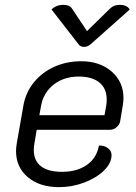

<svg xmlns="http://www.w3.org/2000/svg" viewBox="-20 -761 561 790"><path d="M46 -139Q46 -155 49 -171L76 -325Q85 -379 118.5 -421Q152 -463 203 -486Q254 -509 314 -509Q391 -509 439.5 -466.5Q488 -424 488 -358Q488 -343 485 -326L474 -260Q471 -247 459 -237Q447 -227 433 -227H131L122 -173Q119 -158 119 -144Q119 -100 148.5 -77Q178 -54 235 -54Q297 -54 337.5 -82.5Q378 -111 387 -162Q409 -163 424 -151.5Q439 -140 439 -123Q439 -90 408 -59.5Q377 -29 327 -10Q277 9 223 9Q143 9 94.5 -32Q46 -73 46 -139ZM410 -287 417 -326Q419 -335 419 -352Q419 -397 389 -421.5Q359 -446 304 -446Q243 -446 201 -413Q159 -380 149 -326L142 -287ZM433 -726Q448 -741 473 -741Q502 -741 514 -722L353 -579Q340 -568 326 -568Q311 -568 303 -579L192 -722Q211 -741 241 -741Q266 -741 276 -726L338 -633Z"/></svg>

Font: K2D Light
Style: Italic
Weight: 300
Italic angle: -10°
Designer: Katatrad Aksorn Co.,Ltd.
Foundry: Cadson Demak Co.,Ltd.
Version: Version 1.000; ttfautohint (v1.6)